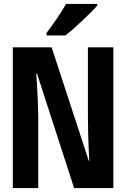

<svg xmlns="http://www.w3.org/2000/svg" viewBox="-20 -954 640 974"><path d="M312 -774Q349 -803 398.5 -850Q448 -897 473 -925V-934H315Q296 -900 269 -860.5Q242 -821 216 -787V-774ZM174 0V-356Q174 -386 171.5 -447.5Q169 -509 164 -580H168L356 0H555V-714H426V-356Q426 -327 427.5 -268Q429 -209 433 -139H430L242 -714H45V0Z"/></svg>

Font: Noto Sans Mono UI
Style: Bold
Weight: 700
Designer: Monotype Design team
Foundry: Monotype Imaging Inc.
Version: 1.000